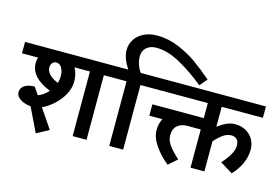

<svg xmlns="http://www.w3.org/2000/svg" viewBox="-146 -1280 2351 1616"><g transform="rotate(15 1029.5 -472.0)"><path d="M792 -563H693V0H572V-563H437Q466 -514 466 -446Q466 -388 435.5 -332.5Q405 -277 357.5 -234Q310 -191 259 -168L373 0L266 58L165 -151Q109 -156 72.5 -181Q36 -206 36 -240Q36 -276 68 -298Q100 -320 156 -320L200 -256Q249 -274 288 -319Q204 -351 158 -401Q112 -451 112 -512Q112 -541 121 -563H-20V-662H792ZM280 -563Q261 -563 247 -548.5Q233 -534 233 -506Q233 -473 261.5 -445.5Q290 -418 336 -400Q345 -427 345 -458Q345 -504 327.5 -533.5Q310 -563 280 -563Z M944 -796Q944 -726 988 -662H1111V-563H1012V0H891V-563H772V-662H880Q823 -746 823 -817Q823 -870 850.5 -912Q878 -954 928 -978Q978 -1002 1043 -1002Q1139 -1002 1231.5 -963Q1324 -924 1396 -872.5Q1468 -821 1546 -754L1491 -689Q1375 -783 1266.5 -842Q1158 -901 1061 -901Q1010 -901 977 -873Q944 -845 944 -796Z M1720 -563V-389Q1758 -418 1794 -434.5Q1830 -451 1869 -451Q1924 -451 1965 -427Q2006 -403 2027.5 -363.5Q2049 -324 2049 -279Q2049 -154 1946 -44L1837 -111Q1879 -158 1903.5 -200Q1928 -242 1928 -282Q1928 -315 1910.5 -333.5Q1893 -352 1863 -352Q1826 -352 1792 -328.5Q1758 -305 1720 -262V0H1599V-333H1483Q1428 -333 1395.5 -304Q1363 -275 1363 -221Q1363 -188 1378 -159Q1393 -130 1416 -104.5Q1439 -79 1481 -40L1406 26Q1334 -33 1287.5 -100.5Q1241 -168 1241 -233Q1241 -290 1265 -333H1151V-432H1599V-563H1091V-662H2079V-563Z"/></g></svg>

Font: MartelSansBold
Style: Bold
Weight: 700
Designer: Dan Reynolds and Mathieu Réguer
Foundry: Dan Reynolds and Mathieu Réguer
Version: Version 1.002; ttfautohint (v1.1) -l 5 -r 5 -G 72 -x 0 -D la